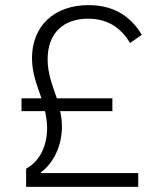

<svg xmlns="http://www.w3.org/2000/svg" viewBox="-20 -730 629 750"><path d="M520 0V-54H140V-57C188 -92 222 -159 222 -236C222 -258 219 -277 215 -296H419V-346H202C186 -394 166 -441 166 -498C166 -602 229 -657 324 -657C398 -657 451 -624 488 -562L534 -594C489 -669 421 -710 326 -710C191 -710 105 -628 105 -503C105 -443 125 -396 142 -346H64V-296H156C160 -276 164 -254 164 -230C164 -163 138 -102 82 -71V0Z"/></svg>

Font: IBM Plex Arabic Light
Style: Regular
Weight: 300
Designer: Mike Abbink, Paul van der Laan, Pieter van Rosmalen, Wael Morcos, Khajak Apelian
Foundry: Bold Monday
Version: Version 1.0